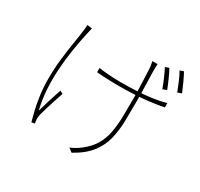

<svg xmlns="http://www.w3.org/2000/svg" viewBox="-174 -1022 1348 1294"><g transform="rotate(30 500.0 -375.0)"><path d="M729 -755Q728 -747 727.5 -735Q727 -723 727 -706Q727 -697 727.5 -676Q728 -655 729 -627.5Q730 -600 730.5 -571Q731 -542 731.5 -517Q732 -492 732 -476Q732 -392 730.5 -316.5Q729 -241 713 -174.5Q697 -108 653 -51Q609 6 525 52L495 29Q513 22 534.5 9.5Q556 -3 572 -16Q624 -56 651.5 -102.5Q679 -149 690 -205Q701 -261 702.5 -328Q704 -395 704 -476Q704 -496 703 -530Q702 -564 700.5 -600.5Q699 -637 698 -666Q697 -695 696 -705Q695 -721 692.5 -732.5Q690 -744 688 -755ZM403 -537Q422 -534 451.5 -531Q481 -528 514 -526.5Q547 -525 574 -525Q633 -525 692.5 -528Q752 -531 809 -538.5Q866 -546 917 -560V-527Q868 -517 811 -510Q754 -503 693.5 -500Q633 -497 573 -497Q547 -497 514 -498Q481 -499 451.5 -500.5Q422 -502 403 -504ZM225 -742Q223 -733 220 -720Q217 -707 214 -694Q199 -627 187 -552Q175 -477 169.5 -398Q164 -319 168.5 -239.5Q173 -160 192 -83Q203 -124 219 -175Q235 -226 251 -273L274 -261Q265 -235 252.5 -196Q240 -157 228.5 -120Q217 -83 212 -62Q210 -52 209 -41Q208 -30 209 -21Q210 -14 211 -7Q212 0 213 5L188 10Q179 -21 167.5 -69.5Q156 -118 148 -177.5Q140 -237 140 -300Q140 -381 148.5 -456Q157 -531 167.5 -594Q178 -657 183 -699Q185 -713 186 -726Q187 -739 187 -747ZM810 -773Q824 -748 842 -708Q860 -668 872 -636L841 -624Q830 -656 812.5 -696Q795 -736 781 -763ZM907 -802Q921 -777 939 -738Q957 -699 970 -667L939 -655Q926 -689 910 -727.5Q894 -766 878 -792Z"/></g></svg>

Font: Noto Sans JP
Style: Regular
Weight: 100
Designer: Ryoko NISHIZUKA 西塚涼子 (kana, bopomofo & ideographs); Paul D. Hunt (Latin, Greek & Cyrillic); Sandoll Communications 산돌커뮤니
Foundry: Adobe
Version: Version 2.004;hotconv 1.0.118;makeotfexe 2.5.65603